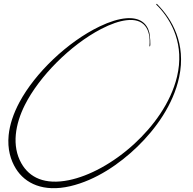

<svg xmlns="http://www.w3.org/2000/svg" viewBox="-20 -773 998 993"><path d="M788 -750.7C788 -748.1 796 -741.6 797.6 -739.9C869.7 -664 934.7 -540.4 895.5 -376.3C862.7 -239.3 770.7 -117.6 675.6 -30C564.8 72 440 137.7 336.2 158.8C211.9 184 132.6 146 90.5 71.6C39.3 -18.9 59 -131.3 108.4 -229.8C182.6 -377.6 343.8 -540.1 502.5 -622.8C552.5 -648.9 597.4 -664.1 634.4 -668.5C723.8 -679.1 761 -625.2 752.9 -534.7C752.9 -534.6 752.9 -534.6 752.9 -534.5C752.9 -533.7 753.6 -533 754.4 -533C762.1 -533 754.1 -597.1 752.7 -603.1C740.3 -654.7 701 -683.7 633.5 -678.5C594.5 -675.5 547.7 -661.4 495.7 -636.4C328.4 -556 161.7 -395.6 80.6 -244.3C48.4 -184.1 30.2 -127.1 24.8 -74.5C17.4 -1.3 35.3 55.8 62.1 99.2C109.9 176.4 204.8 222.1 343 190C476 159.1 598.7 74.5 690.4 -14.3C785.1 -105.9 876.1 -231.7 906.5 -373.8C943.5 -547.2 870.6 -673.8 792 -752.4C791.6 -752.8 790.9 -753.1 790.3 -753.1C789 -753.1 788 -752 788 -750.7Z"/></svg>

Font: Sinatra
Style: Regular
Weight: 400
Designer: Fahmi
Version: Version 0.1